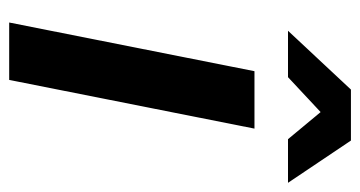

<svg xmlns="http://www.w3.org/2000/svg" viewBox="-203 -581 784 418"><g transform="rotate(90 189.0 -372.0)"><path d="M29 0 135 -534H260L154 0ZM47 -607 175 -744H286L378 -607H283L224 -678L148 -607Z"/></g></svg>

Font: Montserrat Thin SemiBold
Style: Italic
Weight: 600
Italic angle: -11.3°
Version: Version 9.000